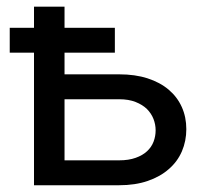

<svg xmlns="http://www.w3.org/2000/svg" viewBox="-20 -548 640 568"><path d="M319.8 -392.1V-465.8H170.9V-528.3H80.6V-465.8H8.8V-392.1H80.6V0H332.5Q379.9 0 417 -12.7Q454.1 -25.4 479.5 -47.9Q504.9 -69.8 518.1 -100.3Q531.2 -130.9 531.2 -166Q531.2 -201.7 517.8 -231.4Q504.4 -261.2 479 -282.7Q453.6 -304.2 416.7 -316.2Q379.9 -328.1 332.5 -328.1H170.9V-392.1ZM170.9 -254.4H332.5Q360.8 -254.4 381.1 -246.3Q401.4 -238.3 414.6 -225.6Q427.7 -212.4 434.1 -196Q440.4 -179.7 440.4 -162.6Q440.4 -145 434.3 -128.9Q428.2 -112.8 415 -100.6Q401.9 -88.4 381.3 -81.1Q360.8 -73.7 332.5 -73.7H170.9Z"/></svg>

Font: RobotoMono Nerd Font
Style: Regular
Weight: 400
Monospace: yes
Designer: Google
Version: Version 3.000;Nerd Fonts 3.2.1